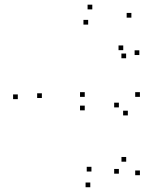

<svg xmlns="http://www.w3.org/2000/svg" viewBox="-20 -772 660 814"><path d="M573.2 -29.2V-49.2H553.2V-29.2ZM573.2 -361.3V-381.3H553.2V-361.3ZM339.3 -361.3V-381.3H319.3V-361.3ZM339.3 -304.2V-324.2H319.3V-304.2ZM522 -282.7V-302.7H502V-282.7ZM484 -316.7V-336.7H464V-316.7ZM484 -35.7V-55.7H464V-35.7ZM515 -86.5V-106.5H495V-86.5ZM367.7 -44.8V-64.8H347.7V-44.8ZM157.5 -356.5V-376.5H137.5V-356.5ZM353.8 -667.7V-687.7H333.8V-667.7ZM502.5 -559.3V-579.3H482.5V-559.3ZM514.7 -525V-545H494.7V-525ZM570.7 -538.7V-558.7H550.7V-538.7ZM537 -697.2V-717.2H517V-697.2ZM371.3 -732.2V-752.2H351.3V-732.2ZM55.5 -351.7V-371.7H35.5V-351.7ZM362.8 21.8V1.8H342.8V21.8Z"/></svg>

Font: Monaspace Xenon Dots Var
Style: Regular
Weight: 400
Designer: Riley Cran and the Lettermatic Team
Version: Version 1.100 (Monaspace Xenon Dots)